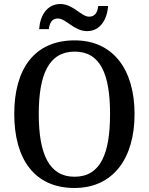

<svg xmlns="http://www.w3.org/2000/svg" viewBox="-20 -926 742 956"><path d="M414 -771C479 -771 514 -830 518 -896H469C466 -869 456 -843 424 -843C384 -843 345 -906 280 -906C213 -906 179 -846 175 -781H223C227 -808 236 -834 268 -834C309 -834 348 -771 414 -771ZM351 10C543 10 650 -137 650 -358C650 -580 543 -725 352 -725C149 -725 51 -580 51 -359C51 -137 149 10 351 10ZM351 -46C223 -46 173 -162 173 -358C173 -555 223 -669 352 -669C481 -669 528 -555 528 -358C528 -162 481 -46 351 -46Z"/></svg>

Font: Noto Serif SemiCondensed Medium
Style: Regular
Weight: 500
Width: 4
Designer: Monotype Design Team
Foundry: Monotype Imaging Inc.
Version: Version 2.014